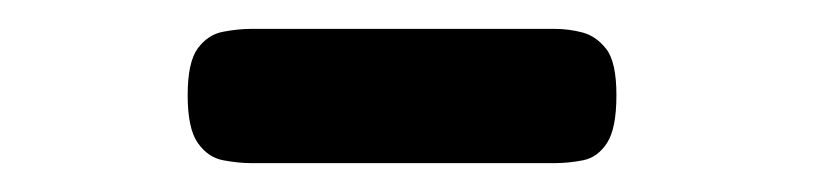

<svg xmlns="http://www.w3.org/2000/svg" viewBox="-20 -679 565 133"><path d="M154 -566Q145 -566 134.5 -568Q124 -570 117 -580Q110 -590 110 -613Q110 -636 117 -645.5Q124 -655 134.5 -657Q145 -659 154 -659H364Q374 -659 383.5 -656.5Q393 -654 400 -645Q407 -636 407 -613Q407 -590 400.5 -580Q394 -570 384 -568Q374 -566 364 -566Z"/></svg>

Font: Fredoka Light SemiBold
Style: Regular
Weight: 600
Version: Version 2.001